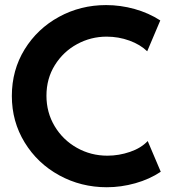

<svg xmlns="http://www.w3.org/2000/svg" viewBox="-20 -748 695 775"><path d="M27.8 -360.8Q27.8 -464.8 79.3 -548.6Q130.9 -632.3 218 -679.9Q305.2 -727.5 408.2 -727.5Q466.3 -727.5 523.2 -711.7Q580.1 -695.8 627 -665.5L574.2 -541Q545.9 -568.4 502.2 -584.2Q458.5 -600.1 410.2 -600.1Q346.7 -600.1 291 -569.8Q235.4 -539.6 201.4 -485.1Q167.5 -430.7 167.5 -361.8Q167.5 -293.9 200.7 -238.5Q233.9 -183.1 290.3 -151.4Q346.7 -119.6 413.6 -119.6Q460 -119.6 504.9 -135Q549.8 -150.4 576.2 -178.7L628.9 -54.7Q583.5 -24.4 526.1 -8.3Q468.8 7.8 411.1 7.8Q307.1 7.8 219.2 -40.3Q131.3 -88.4 79.6 -172.9Q27.8 -257.3 27.8 -360.8Z"/></svg>

Font: Reddit Sans
Style: Bold
Weight: 700
Designer: Stephen Hutchings
Foundry: Reddit
Version: Version 1.013